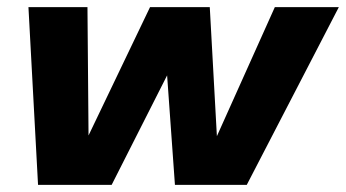

<svg xmlns="http://www.w3.org/2000/svg" viewBox="-20 -520 973 540"><path d="M87 0 60 -500H226L229 -139L402 -500H570L590 -137L753 -500H933L674 0H472L450 -308L294 0Z"/></svg>

Font: Work Sans
Style: Bold Italic
Weight: 700
Italic angle: -13°
Designer: Wei Huang
Foundry: Wei Huang
Version: Version 2.010; ttfautohint (v1.8.3)